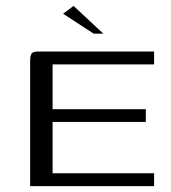

<svg xmlns="http://www.w3.org/2000/svg" viewBox="-20 -636 585 656"><path d="M83 0V-427.9Q83 -446.1 88 -453.1Q93 -460 110.3 -460H506.5V-416H159.7V-263H478.2V-219.3H159.7V-44H506.5V0ZM300.1 -521 195.5 -589.1 231.4 -615.8 333.1 -521Z"/></svg>

Font: Genos Thin
Style: Regular
Weight: 100
Designer: Robert E. Leuschke
Foundry: Robert E. Leuschke
Version: Version 1.010